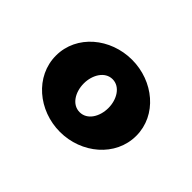

<svg xmlns="http://www.w3.org/2000/svg" viewBox="-89 -1075 551 551"><g transform="rotate(-45 186.5 -800.0)"><path d="M333 -800C333 -887 271 -963 187 -963C103 -963 40 -887 40 -800C40 -713 103 -637 187 -637C271 -637 333 -713 333 -800ZM120 -800C120 -831 152 -850 187 -850C221 -850 254 -831 254 -800C254 -769 221 -750 187 -750C152 -750 120 -769 120 -800Z"/></g></svg>

Font: Nupuram SemiBold
Style: Regular
Weight: 600
Designer: Santhosh Thottingal (santhosh.thottingal@gmail.com)
Foundry: SMC
Version: Version 1.000